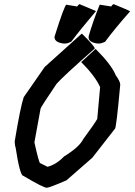

<svg xmlns="http://www.w3.org/2000/svg" viewBox="-20 -925 642 913"><path d="M368.2 -764.6H370.1Q430.7 -704.6 430.7 -694.3Q281.2 -563 249 -526.4Q172.9 -414.1 172.9 -408.2L143.6 -248Q165.5 -149.4 170.9 -149.4L206.1 -131.8Q248.5 -143.1 284.2 -180.7Q357.9 -226.1 376 -263.7Q430.2 -337.4 442.4 -359.4L456.1 -510.7Q433.1 -562.5 366.2 -629.9L434.6 -692.4Q509.8 -617.7 530.3 -567.4Q551.8 -537.6 551.8 -522.5Q532.7 -312.5 526.4 -312.5L418.9 -174.8L295.9 -67.4Q214.4 -32.2 202.1 -32.2Q186.5 -32.2 90.8 -88.9Q74.7 -88.9 53.7 -226.6Q51.3 -226.6 49.8 -252Q77.1 -417 92.8 -462.9L192.4 -606.4ZM358.4 -905.2 436.5 -872.4Q359.9 -781.8 319.3 -727.4Q302.7 -717.9 288.1 -717.9H282.2Q239.3 -723.7 239.3 -748V-750.7Q287.1 -902.5 295.9 -902.5L346.7 -894.2Q355.5 -905.2 358.4 -905.2ZM520.5 -905.2Q590.3 -877.2 598.6 -871Q525.9 -789 479.5 -726.1Q461.9 -717.9 450.2 -717.9H444.3Q401.4 -723.7 401.4 -746.6V-752.1Q422.9 -826.6 454.1 -902.5H456.1L508.8 -894.2Q514.2 -903.5 520.5 -905.2Z"/></svg>

Font: ww_drahtTSB
Style: Regular
Weight: 400
Designer: Dr. Wolfgang Wiebecke
Version: Version 1.06 May 21, 2010, initial release